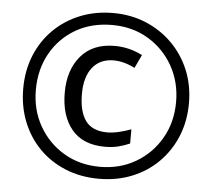

<svg xmlns="http://www.w3.org/2000/svg" viewBox="-52 -780 935 847"><g transform="rotate(5 415.5 -357.0)"><path d="M416 10Q334 10 266.5 -18Q199 -46 150.5 -95.5Q102 -145 75.5 -212Q49 -279 49 -357Q49 -438 76.5 -505Q104 -572 153.5 -621Q203 -670 270 -697Q337 -724 416 -724Q494 -724 560.5 -696.5Q627 -669 677 -619.5Q727 -570 755 -503Q783 -436 783 -357Q783 -277 755.5 -210Q728 -143 678.5 -93.5Q629 -44 562 -17Q495 10 416 10ZM416 -43Q504 -43 574 -84Q644 -125 685 -196Q726 -267 726 -357Q726 -445 686 -516Q646 -587 576 -629Q506 -671 416 -671Q324 -671 254 -630Q184 -589 144.5 -518Q105 -447 105 -357Q105 -268 145.5 -197Q186 -126 256 -84.5Q326 -43 416 -43ZM430 -133Q333 -133 283 -193Q233 -253 233 -356Q233 -456 285.5 -518Q338 -580 435 -580Q500 -580 558 -550L530 -491Q481 -516 436 -516Q376 -516 342.5 -474Q309 -432 309 -357Q309 -278 339 -237.5Q369 -197 435 -197Q458 -197 486 -203.5Q514 -210 540 -220V-157Q515 -146 489 -139.5Q463 -133 430 -133Z"/></g></svg>

Font: Noto Sans Hebrew SemiCondensed
Style: Regular
Weight: 400
Width: 4
Designer: Monotype Design Team
Foundry: Monotype Imaging Inc.
Version: Version 2.004; ttfautohint (v1.8.4.7-5d5b)